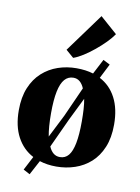

<svg xmlns="http://www.w3.org/2000/svg" viewBox="-101 -933 790 1080"><g transform="rotate(10 294.0 -393.0)"><path d="M145.5 80 108 60 149 -19Q89.5 -50 56.2 -112Q23 -174 23 -264.5Q23 -339 45.5 -393.2Q68 -447.5 107.2 -483Q146.5 -518.5 196.8 -535.8Q247 -553 302.5 -553Q329 -553 353 -549.8Q377 -546.5 398.5 -540L443 -625.5L482 -605.5L440 -522.5Q500 -491.5 532.5 -429.2Q565 -367 565 -277Q565 -201.5 542.2 -147Q519.5 -92.5 480.5 -57.5Q441.5 -22.5 391 -5.5Q340.5 11.5 285 11.5Q259 11.5 235 8Q211 4.5 189.5 -2.5ZM214.5 -147.5 280.5 -278 356.5 -447.5Q346.5 -471.5 331.2 -484.5Q316 -497.5 294.5 -497.5Q264.5 -497.5 244.5 -474.8Q224.5 -452 214.5 -403.8Q204.5 -355.5 204.5 -278.5Q204.5 -239 207 -206.2Q209.5 -173.5 214.5 -147.5ZM296 -44.5Q326 -44.5 345 -67.2Q364 -90 373.5 -138.5Q383 -187 383 -263Q383 -301 381 -333.2Q379 -365.5 374 -391L311.5 -264L233 -94Q243 -70 258.8 -57.2Q274.5 -44.5 296 -44.5ZM272.5 -607.5 228.5 -645.5 389.5 -866 487 -780Q471.5 -757 445.8 -730.8Q420 -704.5 389.5 -679.5Q359 -654.5 328.8 -635.2Q298.5 -616 274 -607.5Z"/></g></svg>

Font: Merriweather 60pt Black
Style: Regular
Weight: 900
Version: Version 2.100